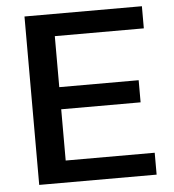

<svg xmlns="http://www.w3.org/2000/svg" viewBox="-51 -747 720 795"><g transform="rotate(-5 309.0 -350.0)"><path d="M80 0V-700H568V-608H198V-396H528V-304H198V-91H568V0Z"/></g></svg>

Font: Kanit Cyrillic
Style: Regular
Weight: 400
Designer: Katatrad Team, Sasha Pavljenko
Foundry: CadsonDemak, Pavljenko + Design
Version: Version 1.002;Fontself Maker 3.5.7